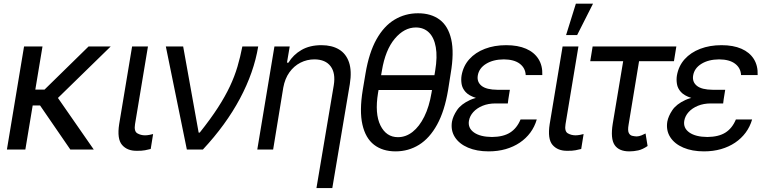

<svg xmlns="http://www.w3.org/2000/svg" viewBox="-20 -792 4045 1017"><path d="M205.1 -545.9 114.3 0H16.6L107.4 -545.9ZM566.4 -545.9 246.1 -233.4H121.1L118.2 -317.4H215.8L449.2 -545.9ZM352.5 0 189.5 -237.3 263.7 -306.6 476.6 0Z M679.7 -545.9H763.7L695.3 -134.8Q689 -96.7 707.3 -85.9Q725.6 -75.2 748 -75.2Q758.8 -75.2 771.7 -77.6Q784.7 -80.1 791 -82L778.3 -2.9Q766.1 0.5 748 3.9Q730 7.3 704.1 6.8Q653.8 7.3 626.5 -24.4Q599.1 -56.2 611.3 -134.8Z M969.7 0 858.4 -545.9H950.2L1032.2 -89.8H1038.1Q1095.7 -162.1 1134.3 -221.9Q1172.9 -281.7 1197.8 -334.7Q1222.7 -387.7 1237.8 -439Q1252.9 -490.2 1263.7 -545.9H1347.7Q1325.2 -409.2 1251.2 -270.3Q1177.2 -131.3 1054.7 0Z M1480.5 -328.1 1426.8 0H1342.8L1433.6 -545.9H1514.6L1500 -460H1507.8Q1533.2 -502 1576.9 -527.3Q1620.6 -552.7 1682.6 -552.7Q1737.8 -552.7 1775.4 -530.3Q1813 -507.8 1828.6 -462.2Q1844.2 -416.5 1833 -346.7L1740.2 204.1H1656.2L1748 -340.8Q1758.3 -404.8 1731.2 -440.9Q1704.1 -477.1 1645.5 -477.5Q1606 -477.5 1571.5 -460Q1537.1 -442.4 1513.2 -409.2Q1489.3 -376 1480.5 -328.1Z M2315.4 -393.6 2302.7 -315.4H1956.1L1968.8 -393.6ZM2367.2 -402.3 2353.5 -315.4Q2335 -204.1 2295.4 -132.1Q2255.9 -60.1 2199.7 -25.1Q2143.6 9.8 2075.2 9.8Q2006.8 9.8 1961.4 -25.1Q1916 -60.1 1899.7 -132.1Q1883.3 -204.1 1901.4 -315.4L1916 -402.3Q1934.6 -513.2 1974.1 -583.7Q2013.7 -654.3 2070.1 -688Q2126.5 -721.7 2194.3 -721.7Q2263.2 -721.7 2308.6 -688Q2354 -654.3 2370.1 -583.7Q2386.2 -513.2 2367.2 -402.3ZM2265.6 -299.8 2285.2 -418Q2297.4 -491.2 2288.3 -542.2Q2279.3 -593.3 2252 -619.9Q2224.6 -646.5 2182.6 -646.5Q2121.1 -646.5 2071 -586.9Q2021 -527.3 2002.9 -418L1982.4 -299.8Q1964.4 -189.9 1995.1 -127.7Q2025.9 -65.4 2087.9 -65.4Q2129.9 -65.4 2165.5 -93.5Q2201.2 -121.6 2227.3 -174.1Q2253.4 -226.6 2265.6 -299.8Z M2601.6 -284.2H2674.8L2669.9 -244.1H2604.5Q2566.4 -244.1 2536.1 -231.7Q2505.9 -219.2 2487.1 -198.5Q2468.3 -177.7 2463.9 -152.3Q2457.5 -113.8 2490.7 -90.3Q2523.9 -66.9 2585.9 -66.4Q2645.5 -66.9 2681.6 -89.6Q2717.8 -112.3 2737.3 -159.2H2823.2Q2812 -120.6 2789.1 -89.6Q2766.1 -58.6 2733.2 -36.4Q2700.2 -14.2 2658.7 -2.2Q2617.2 9.8 2568.4 9.8Q2505.4 9.8 2459 -10Q2412.6 -29.8 2389.6 -65.4Q2366.7 -101.1 2374 -147.5Q2379.4 -176.8 2400.6 -208.5Q2421.9 -240.2 2469.5 -262.2Q2517.1 -284.2 2601.6 -284.2ZM2671.9 -261.7H2598.6Q2536.6 -261.7 2500 -273.7Q2463.4 -285.6 2446 -304.9Q2428.7 -324.2 2425 -347.2Q2421.4 -370.1 2424.8 -391.6Q2433.6 -442.4 2465.8 -478.3Q2498 -514.2 2548.3 -533.4Q2598.6 -552.7 2661.1 -552.7Q2723.1 -552.7 2766.4 -533.9Q2809.6 -515.1 2832 -479.7Q2854.5 -444.3 2852.5 -394.5H2764.6Q2762.7 -432.1 2732.9 -454.6Q2703.1 -477.1 2648.4 -477.5Q2592.3 -477.1 2554.7 -453.9Q2517.1 -430.7 2510.7 -391.6Q2505.4 -357.9 2530.8 -337.4Q2556.2 -316.9 2615.2 -316.4H2680.7Z M2960 -545.9H3043.9L2975.6 -134.8Q2969.2 -96.7 2987.5 -85.9Q3005.9 -75.2 3028.3 -75.2Q3039.1 -75.2 3052 -77.6Q3064.9 -80.1 3071.3 -82L3058.6 -2.9Q3046.4 0.5 3028.3 3.9Q3010.3 7.3 2984.4 6.8Q2934.1 7.3 2906.7 -24.4Q2879.4 -56.2 2891.6 -134.8ZM2978.5 -606.4 3030.3 -772.5H3121.1L3037.1 -606.4Z M3562.5 -545.9 3549.8 -467.8H3106.4L3119.1 -545.9ZM3293.9 -545.9H3377.9L3309.6 -131.8Q3304.2 -101.1 3310.5 -88.1Q3316.9 -75.2 3329.1 -72.5Q3341.3 -69.8 3352.5 -69.3Q3365.2 -69.8 3377.9 -75Q3390.6 -80.1 3399.4 -85L3410.2 -18.6Q3383.8 -0.5 3360.6 4.6Q3337.4 9.8 3313.5 9.8Q3258.3 9.8 3235.6 -23.9Q3212.9 -57.6 3225.6 -136.7Z M3742.2 -284.2H3815.4L3810.5 -244.1H3745.1Q3707 -244.1 3676.8 -231.7Q3646.5 -219.2 3627.7 -198.5Q3608.9 -177.7 3604.5 -152.3Q3598.1 -113.8 3631.3 -90.3Q3664.6 -66.9 3726.6 -66.4Q3786.1 -66.9 3822.3 -89.6Q3858.4 -112.3 3877.9 -159.2H3963.9Q3952.6 -120.6 3929.7 -89.6Q3906.7 -58.6 3873.8 -36.4Q3840.8 -14.2 3799.3 -2.2Q3757.8 9.8 3709 9.8Q3646 9.8 3599.6 -10Q3553.2 -29.8 3530.3 -65.4Q3507.3 -101.1 3514.6 -147.5Q3520 -176.8 3541.3 -208.5Q3562.5 -240.2 3610.1 -262.2Q3657.7 -284.2 3742.2 -284.2ZM3812.5 -261.7H3739.3Q3677.2 -261.7 3640.6 -273.7Q3604 -285.6 3586.7 -304.9Q3569.3 -324.2 3565.7 -347.2Q3562 -370.1 3565.4 -391.6Q3574.2 -442.4 3606.4 -478.3Q3638.7 -514.2 3689 -533.4Q3739.3 -552.7 3801.8 -552.7Q3863.8 -552.7 3907 -533.9Q3950.2 -515.1 3972.7 -479.7Q3995.1 -444.3 3993.2 -394.5H3905.3Q3903.3 -432.1 3873.5 -454.6Q3843.8 -477.1 3789.1 -477.5Q3732.9 -477.1 3695.3 -453.9Q3657.7 -430.7 3651.4 -391.6Q3646 -357.9 3671.4 -337.4Q3696.8 -316.9 3755.9 -316.4H3821.3Z"/></svg>

Font: Inter Tight
Style: Italic
Weight: 400
Italic angle: -9.39999°
Designer: Rasmus Andersson
Foundry: rsms
Version: Version 3.002